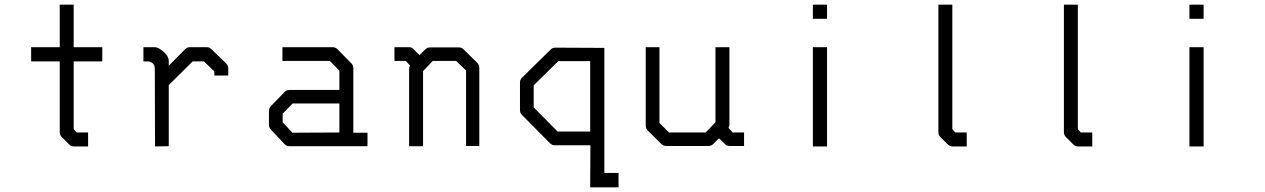

<svg xmlns="http://www.w3.org/2000/svg" viewBox="-20 -679 5440 826"><path d="M297 -123 310 -109H359V-49H298Q286 -49 277 -58L246 -89Q237 -98 237 -110V-415H114V-476H237V-659H297V-476H420V-415H297Z M706 -313V-50L647 -49L646 -384Q646 -396.5 638 -406Q627.5 -415 615 -415H597V-476H646Q661 -476 683.5 -456.5Q706 -437 706 -415V-396L775 -466Q785 -476 796 -476H869Q882.5 -476 890 -467L953 -406Q962 -397 962 -384V-354H902V-372L857 -415H809Z M1440 -109V-234H1239L1196 -190V-153L1238 -108ZM1500 -108H1561V-50H1225Q1213 -50 1204 -59L1146 -121Q1137 -130 1137 -142V-202Q1137 -214 1146 -223L1205 -284Q1213 -292 1226 -292H1440V-375L1399 -417H1195V-476H1411Q1423 -476 1432 -467L1491 -407Q1500 -398 1500 -387Z M1785 -442 1809 -466Q1818 -475 1830 -475H1954Q1966 -475 1974 -467L2033 -409Q2042 -400 2042 -388V-51H1985V-376L1942 -417H1842L1800 -373V-50H1740V-385Q1740 -387 1744 -397L1726 -417H1677V-476H1740Q1752 -476 1759 -467Z M2580 -473V65H2641V127H2519L2520 -54H2366Q2355 -54 2346 -63L2226 -184Q2217 -193 2217 -205V-324Q2217 -336 2226 -345L2349 -466Q2357 -474 2370 -474ZM2519 -416H2382L2276 -312V-217L2379 -113H2519Z M3073 -84 3049 -60Q3040 -51 3028 -51H2846Q2834 -51 2826 -59L2767 -117Q2758 -126 2758 -138V-476H2817V-150L2858 -109H3016L3058 -153V-476H3118V-141Q3118 -139 3114 -129L3132 -109H3181V-51H3120Q3105 -51 3099 -59Z M3477 -659H3538V-598H3477ZM3477 -476H3538V-49H3477Z M4077 -123 4090 -109H4139V-49H4078Q4066 -49 4057 -58L4026 -89Q4017 -98 4017 -110V-659H4077Z M4617 -123 4630 -109H4679V-49H4618Q4606 -49 4597 -58L4566 -89Q4557 -98 4557 -110V-659H4617Z M5097 -659H5158V-598H5097ZM5097 -476H5158V-49H5097Z"/></svg>

Font: ibm3270
Style: Regular
Weight: 400
Monospace: yes
Version: Version 2.0.3